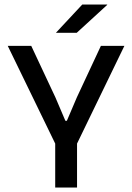

<svg xmlns="http://www.w3.org/2000/svg" viewBox="-20 -846 596 866"><path d="M321.5 -186H235L15 -639H121L230 -406.5L275 -301H281.5L326.5 -406.5L435 -639H541ZM327.5 0H229V-279H327.5ZM233 -699 351 -825.5H463.5V-824L326 -698H233Z"/></svg>

Font: Anek Devanagari Medium Medium
Style: Regular
Weight: 500
Version: Version 1.003